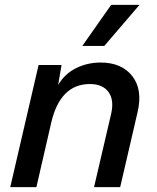

<svg xmlns="http://www.w3.org/2000/svg" viewBox="-20 -766 643 786"><path d="M551 -746 407 -578H317L435 -746ZM392 -510Q478 -510 521.5 -454.5Q565 -399 543 -306L472 0H365L435 -300Q448 -357 424 -389.5Q400 -422 348 -422Q227 -422 190 -265L129 0H22L138 -500H232L218 -418Q244 -463 290.5 -486.5Q337 -510 392 -510Z"/></svg>

Font: Elaine Sans Medium
Style: Italic
Weight: 500
Italic angle: -13°
Designer: Wei Huang
Foundry: Wei Huang
Version: Version 2.001;December 24, 2019;FontCreator 12.0.0.2547 64-b